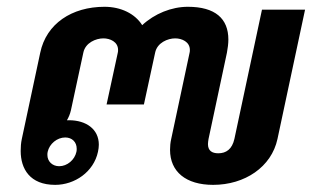

<svg xmlns="http://www.w3.org/2000/svg" viewBox="-20 -528 905 557"><path d="M169.2 -129.2C189.2 -129.2 202.5 -115.8 202.5 -96.7C202.5 -93.3 202.5 -90.8 201.7 -87.5C196.7 -64.2 175 -45.8 151.7 -45.8C131.7 -45.8 117.5 -60 117.5 -78.3C117.5 -81.7 117.5 -84.2 118.3 -87.5C123.3 -110.8 145.8 -129.2 169.2 -129.2ZM174.2 -179.2C179.2 -187.5 183.3 -197.5 185.8 -208.3L221.7 -375C227.5 -404.2 258.3 -416.7 280 -416.7C299.2 -416.7 322.5 -406.7 322.5 -383.3C322.5 -380.8 322.5 -377.5 321.7 -375L289.2 -225H397.5L430 -375C435.8 -404.2 466.7 -416.7 488.3 -416.7C507.5 -416.7 530.8 -406.7 530.8 -383.3C530.8 -380.8 530.8 -377.5 530 -375L476.7 -125C474.2 -114.2 473.3 -103.3 473.3 -93.3C473.3 -30 519.2 8.3 598.3 8.3C690 8.3 767.5 -43.3 785 -125L865 -500H740L660 -125C653.3 -95 635.8 -83.3 613.3 -83.3C595 -83.3 583.3 -90.8 583.3 -110C583.3 -115 584.2 -119.2 585 -125L638.3 -375C640.8 -388.3 642.5 -401.7 642.5 -413.3C642.5 -474.2 604.2 -508.3 525 -508.3C477.5 -508.3 428.3 -488.3 392.5 -455C371.7 -488.3 330.8 -508.3 283.3 -508.3C188.3 -508.3 114.2 -459.2 96.7 -375L43.3 -125C40.8 -113.3 40 -101.7 40 -90C40 -38.3 66.7 8.3 140 8.3C196.7 8.3 251.7 -29.2 264.2 -87.5C265.8 -95 266.7 -101.7 266.7 -108.3C266.7 -153.3 230 -179.2 180 -179.2Z"/></svg>

Font: BoonHome
Style: Bold Oblique
Weight: 700
Italic angle: -12°
Designer: Sungsit Sawaiwan
Foundry: Sungsit Sawaiwan
Version: Version 0.2